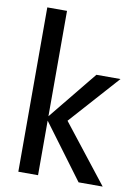

<svg xmlns="http://www.w3.org/2000/svg" viewBox="-85 -806 618 863"><g transform="rotate(10 224.0 -375.0)"><path d="M150 0H60V-750H150V-269L330 -490H440L238 -264L445 0H335L150 -249Z"/></g></svg>

Font: Cabin
Style: Regular
Weight: 400
Designer: Pablo Impallari
Foundry: Pablo Impallari
Version: Version 1.007